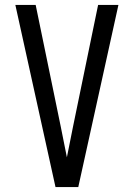

<svg xmlns="http://www.w3.org/2000/svg" viewBox="-20 -755 540 775"><path d="M204 0H296L350 -245L458 -735H376L275 -245Q269 -214 262.5 -182.5Q256 -151 250 -120Q244 -151 237.5 -182.5Q231 -214 225 -245L124 -735H42L150 -245Z"/></svg>

Font: Iosevka SS09
Style: Regular
Weight: 400
Monospace: yes
Designer: Belleve Invis
Foundry: Belleve Invis
Version: Version 5.2.1; ttfautohint (v1.8.3)